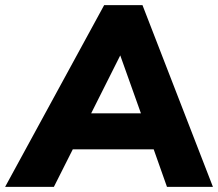

<svg xmlns="http://www.w3.org/2000/svg" viewBox="-62 -732 854 752"><path d="M540 -147H223L149 0H-42L346 -712H496L772 0H592ZM490 -288 409 -515 295 -288Z"/></svg>

Font: Muli Black
Style: Italic
Weight: 900
Italic angle: -4.541°
Designer: Vernon Adams
Foundry: Vernon Adams
Version: Version 2.001